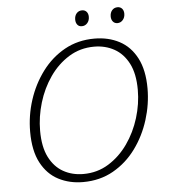

<svg xmlns="http://www.w3.org/2000/svg" viewBox="-58 -900 847 959"><g transform="rotate(-5 366.0 -420.5)"><path d="M320 7Q252 7 197 -21.5Q142 -50 110 -110.5Q78 -171 78 -266Q78 -347 103 -424.5Q128 -502 175 -565Q222 -628 288.5 -665Q355 -702 438 -702Q508 -702 563 -673Q618 -644 649.5 -583.5Q681 -523 681 -431Q681 -352 656.5 -274Q632 -196 585.5 -132.5Q539 -69 472 -31Q405 7 320 7ZM325 -33Q395 -33 451.5 -68Q508 -103 548.5 -160.5Q589 -218 610.5 -288Q632 -358 632 -428Q632 -509 605.5 -560.5Q579 -612 534 -637Q489 -662 433 -662Q363 -662 306.5 -627Q250 -592 210 -534.5Q170 -477 149 -407Q128 -337 128 -267Q128 -186 154 -134.5Q180 -83 224.5 -58Q269 -33 325 -33ZM381 -769Q367 -769 359 -779Q351 -789 351 -805Q351 -824 361.5 -836Q372 -848 389 -848Q403 -848 411.5 -838.5Q420 -829 420 -813Q420 -794 409 -781.5Q398 -769 381 -769ZM560 -769Q546 -769 537.5 -779Q529 -789 529 -805Q529 -824 539.5 -836Q550 -848 567 -848Q581 -848 589.5 -838.5Q598 -829 598 -813Q598 -794 587 -781.5Q576 -769 560 -769Z"/></g></svg>

Font: Bitter Light
Style: Italic
Weight: 300
Italic angle: -9°
Designer: Sol Matas, and Bitter project Authors
Foundry: Sol Matas
Version: Version 2.001